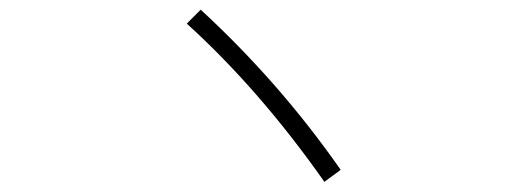

<svg xmlns="http://www.w3.org/2000/svg" viewBox="-20 -634 1040 391"><path d="M360.4 -585.9 388.7 -614.3Q549.8 -465.8 673.8 -288.1L640.6 -263.7Q508.8 -451.2 360.4 -585.9Z"/></svg>

Font: Gothic A1 ExtraLight
Style: Regular
Weight: 275
Designer: HanYang I&C Co.,Ltd.
Foundry: HanYang I&C Co.,Ltd.
Version: Version 2.50